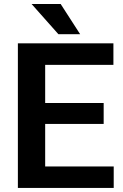

<svg xmlns="http://www.w3.org/2000/svg" viewBox="-20 -924 604 944"><path d="M539.1 -105.5V0H161.1V-105.5ZM202.1 -710.9V0H67.9V-710.9ZM489.7 -417.5V-314.5H161.1V-417.5ZM537.6 -710.9V-605H161.1V-710.9ZM278.3 -904.3 374 -755.9H267.1L135.3 -904.3Z"/></svg>

Font: Roboto SemiBold
Style: Regular
Weight: 600
Designer: Christian Robertson
Foundry: Google
Version: Version 3.009; 2024